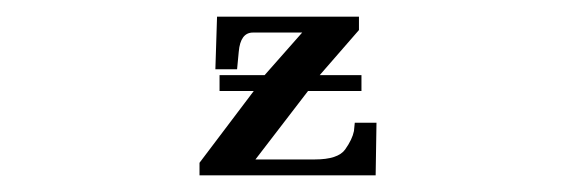

<svg xmlns="http://www.w3.org/2000/svg" viewBox="-20 -472 693 230"><path d="M410 -452H240L238 -389H264L266 -410Q268 -433 283 -433H342L297 -382H243V-363H284L219 -277V-262H430L431 -325H405L404 -315Q402 -305 393.5 -293Q385 -281 357 -281H286L349 -363H413V-382H363L410 -436Z"/></svg>

Font: Noto Serif SemiCondensed Extra
Style: Regular
Weight: 800
Width: 4
Designer: Monotype Design Team
Foundry: Monotype Imaging Inc.
Version: Version 1.002